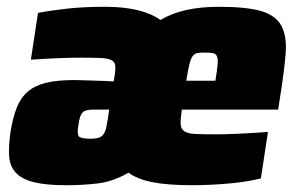

<svg xmlns="http://www.w3.org/2000/svg" viewBox="-20 -538 882 566"><path d="M175 8Q115 8 79.5 -1Q44 -10 26.5 -29Q9 -48 7 -77.5Q5 -107 11 -149Q18 -192 29.5 -221Q41 -250 62 -268Q83 -286 116 -294Q149 -302 200 -302Q208 -302 221.5 -301.5Q235 -301 251.5 -300.5Q268 -300 284.5 -299.5Q301 -299 315 -298L318 -315Q321 -335 319.5 -345.5Q318 -356 308 -361Q298 -366 277 -367Q256 -368 220 -368Q158 -368 71 -362L92 -500Q128 -507 177.5 -512.5Q227 -518 289 -518Q399 -518 453 -479Q517 -518 625 -518Q708 -518 751 -505Q794 -492 810 -461Q826 -430 822 -379.5Q818 -329 806 -254L800 -215H516Q512 -188 512.5 -173Q513 -158 523.5 -151Q534 -144 557 -143Q580 -142 620 -142Q645 -142 686.5 -144Q728 -146 770 -149L749 -12Q733 -8 710 -4Q687 0 660 2.5Q633 5 604 6.5Q575 8 546 8Q474 8 429 -1Q384 -10 359 -29Q314 -3 270 2.5Q226 8 175 8ZM615 -300Q620 -331 621.5 -347.5Q623 -364 619.5 -372Q616 -380 607.5 -381.5Q599 -383 584 -383Q570 -383 561.5 -381.5Q553 -380 547.5 -372Q542 -364 538 -347Q534 -330 529 -300ZM247 -129Q270 -129 279 -136Q288 -143 292 -157Q294 -165 295 -172.5Q296 -180 298 -188L302 -215H262Q247 -215 238 -213.5Q229 -212 224 -207Q219 -202 216 -193Q213 -184 211 -168Q207 -146 211.5 -137.5Q216 -129 247 -129Z"/></svg>

Font: Azeri Sans Black
Style: Italic
Weight: 900
Designer: Hector Gatti & Omnibus-Type (original fonts) / Cristiano Sobral (main changes and remastering)
Foundry: Omnibus-Type
Version: Version 0.07;August 21, 2020;FontCreator 13.0.0.2681 64-bit;